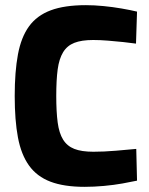

<svg xmlns="http://www.w3.org/2000/svg" viewBox="-20 -712 578 744"><path d="M308 12Q228 12 175.5 -8Q123 -28 92.5 -70.5Q62 -113 49.5 -179.5Q37 -246 37 -340Q37 -434 49.5 -501Q62 -568 92.5 -610Q123 -652 176.5 -672Q230 -692 313 -692Q345 -692 381 -688.5Q417 -685 451.5 -679Q486 -673 511 -667L507 -543Q487 -546 458 -549Q429 -552 398.5 -554.5Q368 -557 341 -557Q296 -557 268 -546Q240 -535 224.5 -509.5Q209 -484 203.5 -443Q198 -402 198 -340Q198 -279 203.5 -237.5Q209 -196 224.5 -171Q240 -146 268 -135Q296 -124 342 -124Q382 -124 429.5 -128Q477 -132 508 -135L511 -12Q488 -7 454.5 -1Q421 5 382.5 8.5Q344 12 308 12Z"/></svg>

Font: Cairo Play ExtraBold
Style: Regular
Weight: 800
Version: Version 3.119